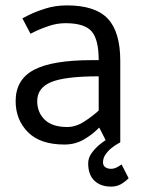

<svg xmlns="http://www.w3.org/2000/svg" viewBox="-20 -528 534 712"><path d="M118 -153Q118 -111 146 -84Q174 -57 229 -57Q261 -57 292 -77Q323 -97 346 -118V-245Q221 -245 169.5 -223.5Q118 -202 118 -153ZM219 8Q129 8 83.5 -38Q38 -84 38 -153Q38 -233 106 -269Q174 -305 321 -305H346Q346 -382 319.5 -412Q293 -442 223 -442Q192 -442 162 -432Q132 -422 112.5 -412.5Q93 -403 93 -403L63 -460Q63 -460 86.5 -472Q110 -484 147.5 -496Q185 -508 228 -508Q333 -508 379.5 -459Q426 -410 426 -302V0H376L348 -55Q324 -30 291.5 -11Q259 8 219 8ZM426 0Q426 0 416 5.5Q406 11 393.5 21Q381 31 371.5 44.5Q362 58 362 74Q362 86 370.5 92Q379 98 392 98Q405 98 418 90Q431 82 431 82L457 133Q444 146 428.5 155Q413 164 392 164Q353 164 330 142Q307 120 307 78Q307 58 319 41Q331 24 346 11Q361 -2 373 -9Q385 -16 385 -16Z"/></svg>

Font: Epunda Sans
Style: Regular
Weight: 400
Designer: Simon Atzbach
Foundry: typofactur
Version: Version 2.204; ttfautohint (v1.8.4.7-5d5b)